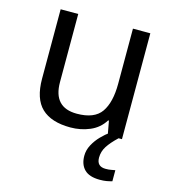

<svg xmlns="http://www.w3.org/2000/svg" viewBox="-112 -628 842 939"><g transform="rotate(15 309.0 -158.0)"><path d="M533 -536V0H461L448 -71H444Q418 -29 372 -9.5Q326 10 274 10Q177 10 128 -36.5Q79 -83 79 -185V-536H168V-191Q168 -63 287 -63Q376 -63 410.5 -113Q445 -163 445 -257V-536ZM448 116Q448 161 493 161Q510 161 521.5 158.5Q533 156 541 155V211Q527 215 513 217.5Q499 220 479 220Q426 220 401 195Q376 170 376 126Q376 97 390.5 70Q405 43 426.5 21Q448 -1 468 -15L516 0Q482 32 465 58.5Q448 85 448 116Z"/></g></svg>

Font: Noto Sans Elymaic
Style: Regular
Weight: 400
Designer: Morgane Pierson
Foundry: Google LLC
Version: Version 1.002; ttfautohint (v1.8.4.7-5d5b)